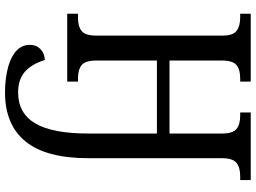

<svg xmlns="http://www.w3.org/2000/svg" viewBox="-144 -610 996 747"><g transform="rotate(90 353.5 -236.0)"><path d="M237 229Q154 204 154 145Q154 120 170.5 104Q187 88 213 87Q228 137 258 164Q288 191 339 191Q420 191 459.5 124.5Q499 58 499 -83V-349H215V-113Q215 -71 232.5 -56.5Q250 -42 284 -42H297V0H33V-42H49Q83 -42 100.5 -56.5Q118 -71 118 -113V-605Q118 -645 99.5 -659Q81 -673 47 -673H33V-714H297V-673H284Q250 -673 232.5 -658.5Q215 -644 215 -602V-398H499V-602Q499 -644 481.5 -658.5Q464 -673 429 -673H417V-714H680V-673H665Q631 -673 613 -658.5Q595 -644 595 -602V-82Q595 82 530 162Q465 242 339 242Q283 242 237 229Z"/></g></svg>

Font: Noto Serif Narrow
Style: Regular
Weight: 400
Width: 4
Designer: Monotype Design Team
Foundry: Monotype Imaging Inc.
Version: Version 1.001